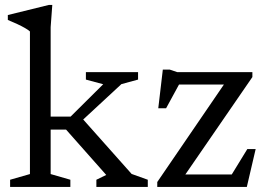

<svg xmlns="http://www.w3.org/2000/svg" viewBox="-20 -740 1058 760"><path d="M291 -250 300 -277.5 501 -51.5 565 -28.5V0H361.5V-28.5L400.5 -47.5L241.5 -227H164.5V-278.5H259.5L388.5 -406.5L320 -425V-454.5H526.5V-425L460.5 -407ZM180.5 -51 258.5 -28.5V0H20V-28.5L98.5 -51V-615.5Q92 -621.5 79 -629Q66 -636.5 48.2 -644.8Q30.5 -653 11 -661V-680.5L173.5 -720.5H187L180.5 -632.5Z M602.5 0V-19.5L884.5 -432L909 -405.5H645L708 -441L637.5 -311.5H606.5L624.5 -464.5H652L681.5 -454.5H979V-435L694.5 -21.5L678 -49.5H914L877.5 -17L959 -150H992L957 0Z"/></svg>

Font: Newsreader
Style: Regular
Weight: 400
Designer: Hugues Gentile
Foundry: Production Type
Version: Version 1.003